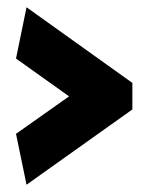

<svg xmlns="http://www.w3.org/2000/svg" viewBox="-20 -513 409 528"><path d="M53 -493 344 -285V-212L53 -5L24 -145L170 -248L24 -352Z"/></svg>

Font: Palanquin Dark SemiBold
Style: Regular
Weight: 600
Designer: Pria Ravichandran
Version: Version 1.001